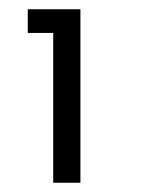

<svg xmlns="http://www.w3.org/2000/svg" viewBox="-20 -770 314 415"><path d="M95 -375V-698.8H40V-750H153.8V-375Z"/></svg>

Font: Now Alt Medium
Style: Regular
Weight: 500
Designer: Alfredo Marco Pradil
Foundry: Alfredo Marco Pradil
Version: Version 1.002;PS 001.002;hotconv 1.0.88;makeotf.lib2.5.64775